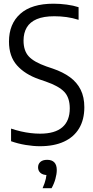

<svg xmlns="http://www.w3.org/2000/svg" viewBox="-20 -769 497 1022"><path d="M192.6 9.3Q157.6 9.3 116.7 2.6Q75.7 -4.1 38.9 -17.3V-84.5Q65.3 -75.6 91.4 -69.6Q117.4 -63.6 143 -60.6Q168.6 -57.5 193.5 -57.5Q272.3 -57.5 311.8 -91.6Q351.4 -125.7 351.4 -192.2Q351.4 -248.7 322.4 -279.8Q293.3 -310.8 223.2 -335.1L188.4 -347Q112.9 -373.2 70.4 -421.1Q27.8 -469 27.8 -547.6Q27.8 -641.8 88 -695.5Q148.1 -749.3 265.2 -749.3Q299.4 -749.3 335.3 -744.5Q371.2 -739.7 398.3 -730.7V-663.5Q366.8 -673.6 334.4 -678.1Q302.1 -682.5 269.2 -682.5Q212.1 -682.5 175.9 -667.2Q139.8 -651.9 122.5 -622.8Q105.3 -593.7 105.3 -553Q105.3 -499.2 132.8 -469.1Q160.2 -439 226.7 -415.5L261.5 -403.7Q315.3 -385.3 352.6 -358Q389.9 -330.6 409.4 -291.3Q428.9 -252.1 428.9 -198.3Q428.9 -132.5 401.2 -86Q373.6 -39.6 320.8 -15.2Q268 9.3 192.6 9.3ZM206.7 232.8Q219.6 203.4 224 182.3Q228.4 161.2 228.4 140.8L240.4 162.7H232.4Q208.3 162.7 195.4 151.3Q182.6 140 182.6 121.7Q182.6 103.7 195.1 92.7Q207.6 81.7 230.9 81.7Q256.2 81.7 269.2 95.4Q282.2 109 282.2 136Q282.2 157.1 274.9 183.3Q267.7 209.5 254.5 232.8Z"/></svg>

Font: Encode Sans SC Condensed Thin
Style: Regular
Weight: 100
Width: 3
Designer: Multiple Designers
Foundry: Impallari Type
Version: Version 3.002